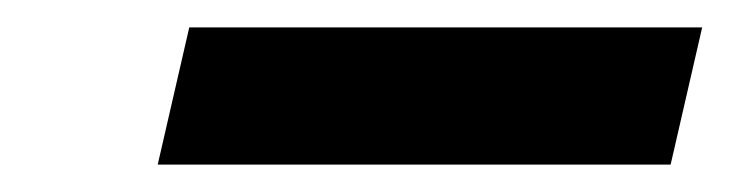

<svg xmlns="http://www.w3.org/2000/svg" viewBox="-20 -344 532 140"><path d="M95 -224H469L492 -324H118Z"/></svg>

Font: Crazy Punk
Style: Obl
Weight: 400
Version: Version 1